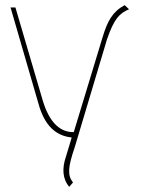

<svg xmlns="http://www.w3.org/2000/svg" viewBox="-20 -530 554 747"><path d="M264 180C242 152 244 121 271 42L396 -376C424 -458 445 -478 482 -494L465 -510C417 -484 398 -447 380 -388L267 -16C217 -15 173 -49 146 -140L40 -501H21L129 -129C158 -20 217 0 259 5L237 78C220 127 224 166 249 197Z"/></svg>

Font: Advent Pro
Style: Thin
Weight: 100
Designer: Andreas Kalpakidis
Foundry: Andreas Kalpakidis
Version: Version 2.002 2007